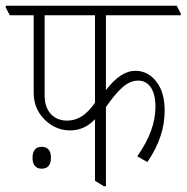

<svg xmlns="http://www.w3.org/2000/svg" viewBox="-43 -642 648 667"><path d="M200 -189C234 -189 263 -202 287 -228V-14L318 5H325V-270C369 -333 400 -362 437 -362C475 -362 497 -328 497 -272C497 -215 477 -161 434 -99L469 -79C511 -141 529 -198 529 -258C529 -299 520 -333 501 -357C484 -381 458 -396 428 -396C392 -396 360 -374 325 -329V-589H585V-595L571 -622H-23V-616L-9 -589H74V-319C74 -280 89 -246 119 -220C141 -201 168 -189 200 -189ZM112 -310V-589H287V-285C256 -241 226 -223 190 -223C142 -223 112 -257 112 -310ZM102 -56C123 -56 134 -69 134 -94C134 -119 123 -132 102 -132C81 -132 70 -119 70 -94C70 -69 81 -56 102 -56Z"/></svg>

Font: Noto Serif Devanagari ExtraCondensed ExtraLight
Style: Regular
Weight: 200
Width: 2
Designer: Universal Thirst, Indian Type Foundry and the Monotype Design Team
Foundry: Monotype Imaging Inc.
Version: Version 2.004